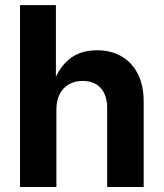

<svg xmlns="http://www.w3.org/2000/svg" viewBox="-20 -748 654 768"><path d="M205.6 -309.6V0H60.1V-727.5H203.6V-403.3H188.5Q210.4 -471.7 254.6 -509.3Q298.8 -546.9 368.2 -546.9Q424.3 -546.9 466.3 -522.5Q508.3 -498 531.5 -452.1Q554.7 -406.2 554.7 -341.8V0H408.7V-315.9Q408.7 -367.2 382.8 -395.8Q356.9 -424.3 310.5 -424.3Q279.8 -424.3 256.1 -410.9Q232.4 -397.5 219 -372.1Q205.6 -346.7 205.6 -309.6Z"/></svg>

Font: Inter 18pt
Style: Bold
Weight: 700
Designer: Rasmus Andersson
Foundry: rsms
Version: Version 4.001;git-66647c0bb